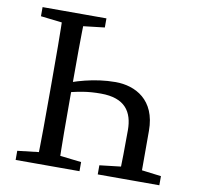

<svg xmlns="http://www.w3.org/2000/svg" viewBox="-76 -749 857 829"><g transform="rotate(10 352.5 -335.0)"><path d="M45 0H325V-40L195 -55H175L45 -40V0ZM45 -630 175 -615H195L325 -630V-670H45V-630ZM137 0H233C230 -103 230 -207 230 -310V-340C230 -465 230 -569 233 -670H137C140 -567 140 -463 140 -360V-310C140 -205 140 -101 137 0ZM497 0H590V-224C590 -359 499 -406 412 -406C318 -406 232 -378 175 -354L185 -318C259 -339 301 -346 358 -346C464 -346 500 -291 500 -210C500 -142 499 -65 497 0ZM405 0H675V-40L555 -55H535L405 -40V0Z"/></g></svg>

Font: Source Serif Variable
Style: Regular
Weight: 389
Designer: Frank Grießhammer
Foundry: Adobe Systems Incorporated
Version: Version 3.001;hotconv 1.0.111;makeotfexe 2.5.65597